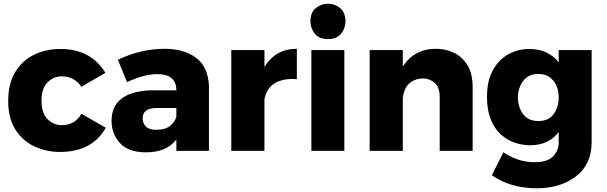

<svg xmlns="http://www.w3.org/2000/svg" viewBox="-20 -810 3259 1031"><path d="M302 6Q229.5 6 165.8 -23.2Q102 -52.5 61.5 -116Q24 -177 24 -268Q24 -360 61 -422Q98 -484 161.5 -515.5Q225 -547 304 -547Q468 -547 546 -419L417 -344Q379 -400 311 -400Q268 -400 235.5 -368Q203 -336 203 -269Q203 -202 235.5 -170Q268 -138 311 -138Q383 -138 417 -199L548 -124Q475 6 302 6Z M764 8Q670 8 624.5 -41.5Q579 -91 579 -161Q579 -315 786 -325H927Q927 -412 824 -412Q755 -412 662 -369L613 -489Q736 -548 865 -548Q966 -548 1031 -501Q1096 -454 1102 -352V0H927V-61Q875 8 764 8ZM819 -113Q866 -113 892.2 -133.2Q918.5 -153.5 927 -183V-230H821Q746 -230 746 -174Q746 -149 763 -131Q780 -113 819 -113Z M1400 0H1222V-541H1400V-451Q1460 -548 1574 -548V-385L1553 -386Q1420 -386 1400 -276Z M1741 -600Q1694 -600 1670.5 -629Q1647 -658 1647 -695Q1647 -743 1675.5 -766.5Q1704 -790 1741 -790Q1778 -790 1806.5 -766.5Q1835 -743 1835 -695Q1835 -658 1811.5 -629Q1788 -600 1741 -600ZM1829 0H1652V-541H1829Z M2518 0H2341V-290Q2341 -342 2313.5 -365.5Q2286 -389 2249 -389Q2156 -383 2143 -286V0H1965V-541H2143V-453Q2205 -548 2322 -548Q2371.5 -548 2416.2 -527.2Q2461 -506.5 2490.5 -459.5Q2518 -414 2518 -341Z M2863 201Q2721 201 2621 131L2683 8Q2763 61 2850 61Q2920 61 2950 29.5Q2980 -2 2980 -43V-101Q2927 -30 2826 -30Q2786 -30 2745 -43.5Q2704 -57 2669.5 -88Q2635 -119 2615 -169Q2595 -219 2595 -291Q2595 -375 2626 -432Q2659 -491.5 2710.8 -519.2Q2762.5 -547 2822 -547Q2924 -547 2980 -475V-541H3157V-48Q3157 73 3073 137Q2989 201 2863 201ZM2871 -160Q2927 -160 2953.5 -198Q2980 -236 2980 -286Q2980 -321 2967.8 -349.8Q2955.5 -378.5 2931.2 -395.8Q2907 -413 2871 -413Q2817 -413 2789 -375Q2761 -337 2761 -286Q2761 -236 2788.5 -198Q2816 -160 2871 -160Z"/></svg>

Font: Argentum Novus
Style: Bold
Weight: 700
Designer: Julieta Ulanovsky (font) & Cristiano Sobral (main changes)
Foundry: Julieta Ulanovsky (font) & Cristiano Sobral (main changes)
Version: Version 3.00;November 27, 2020;FontCreator 13.0.0.2655 64-bi